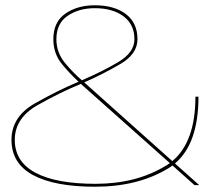

<svg xmlns="http://www.w3.org/2000/svg" viewBox="-20 -701 826 727"><path d="M340 6Q187 6 105.2 -38Q23.5 -82 23.5 -171.5Q23.5 -259.5 113 -310Q200.5 -359.5 277.5 -391.5Q245.5 -421 216 -456.5Q182 -497 182 -552.5Q182 -617.5 227.2 -649.2Q272.5 -681 339 -681Q412.5 -681 456.5 -647.8Q500.5 -614.5 500.5 -552.5Q500.5 -496.5 435.5 -458.5Q373.5 -422 299 -389L632.5 -91Q720 -164 720 -335H731.5Q731.5 -157 642.5 -82L734.5 0H716.5L633 -74.5Q625.5 -68.5 617 -63.5Q502.5 6 340 6ZM623 -83.5 286.5 -383Q286.5 -383.5 286.5 -383.5Q206 -350.5 122.5 -303Q36 -254 36 -171.5Q36 -88.5 114.5 -46.8Q193 -5 342 -5Q496 -5 608 -73.5Q616 -78 623 -83.5ZM290 -397Q368 -430.5 427 -465.5Q489 -502 489 -552.5Q489 -608.5 447.8 -639.2Q406.5 -670 339 -670Q278.5 -670 236 -641Q193.5 -612 193.5 -552.5Q193.5 -501.5 227 -461.5Q257 -425.5 290 -397Z"/></svg>

Font: Anybody ExtraExpanded Thin
Style: Regular
Weight: 100
Width: 8
Designer: Tyler Finck
Foundry: Etcetera Type Company
Version: Version 1.010; ttfautohint (v1.8.3) -l 8 -r 50 -G 200 -x 14 